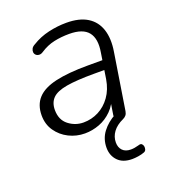

<svg xmlns="http://www.w3.org/2000/svg" viewBox="-127 -588 776 873"><g transform="rotate(-20 261.0 -151.5)"><path d="M364 191Q319 191 295 166Q271 141 271 103Q271 60 295.5 27.5Q320 -5 361 -27L353 -8Q351 -13 350.5 -18Q350 -23 351 -29L365 -118L374 -113Q361 -72 334 -45Q307 -18 272.5 -5Q238 8 202 8Q161 8 125 -10Q89 -28 66.5 -60.5Q44 -93 44 -136Q44 -187 73 -218.5Q102 -250 163 -264Q224 -278 319 -278H400L393 -233H333Q248 -233 199 -224.5Q150 -216 129.5 -195Q109 -174 109 -139Q109 -91 141 -66Q173 -41 213 -41Q252 -41 286 -58.5Q320 -76 344 -109.5Q368 -143 376 -191L395 -313Q406 -377 380 -409.5Q354 -442 288 -442Q249 -442 214.5 -434.5Q180 -427 148 -406Q138 -399 128.5 -399.5Q119 -400 113 -405.5Q107 -411 106 -419Q105 -427 109.5 -436Q114 -445 126 -451Q163 -474 206.5 -484Q250 -494 293 -494Q356 -494 394.5 -470Q433 -446 447.5 -401.5Q462 -357 452 -296L409 -24Q407 -12 401 -5Q395 2 386 6Q353 21 336 44Q319 67 319 95Q319 119 333 133.5Q347 148 373 148Q382 148 391 146.5Q400 145 411 142Q422 138 427.5 142.5Q433 147 434.5 155Q436 163 433.5 170.5Q431 178 423 181Q410 186 393.5 188.5Q377 191 364 191Z"/></g></svg>

Font: Nunito ExtraLight Light
Style: Italic
Weight: 300
Italic angle: -9°
Version: Version 3.602